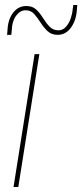

<svg xmlns="http://www.w3.org/2000/svg" viewBox="-20 -746 328 766"><path d="M53 0H34L118 -530H137ZM9 -607Q9 -609 8.5 -605Q8 -601 8 -603.5Q8 -606 10 -627Q12 -669 32.5 -695.5Q53 -722 85 -722Q110 -722 125 -707.5Q140 -693 152 -673.5Q164 -654 178 -639.5Q192 -625 213 -625Q231 -625 243.5 -639.5Q256 -654 262.5 -673.5Q269 -693 270 -710Q272 -719 272 -721Q272 -723 272 -726H288Q288 -723 288 -722Q288 -721 287 -711Q285 -667 264 -637Q243 -607 210 -607Q185 -607 169.5 -622Q154 -637 141.5 -656.5Q129 -676 116 -690.5Q103 -705 82 -705Q60 -705 44 -683Q28 -661 27 -625Q25 -612 25 -607Q25 -609 24.5 -603Q24 -597 25 -607Z"/></svg>

Font: Georama Thin
Style: Italic
Weight: 100
Italic angle: -9°
Designer: Jean-Baptiste Levee
Foundry: Production Type
Version: Version 1.000